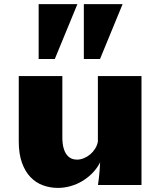

<svg xmlns="http://www.w3.org/2000/svg" viewBox="-20 -895 781 929"><path d="M664.6 0H454.1L458.5 -33.7Q460.4 -49.3 461.9 -68.8Q463.4 -88.4 464.4 -109.4Q449.7 -80.6 427.5 -57.9Q405.3 -35.2 378.4 -19Q351.6 -2.9 321.3 5.6Q291 14.2 260.3 14.2Q222.2 14.2 188 1.7Q153.8 -10.7 127.7 -37.8Q101.6 -64.9 86.2 -107.7Q70.8 -150.4 70.8 -210.9V-526.9H281.7V-230.5Q281.7 -200.2 287.4 -179.7Q293 -159.2 302.7 -146.5Q312.5 -133.8 325.2 -128.2Q337.9 -122.6 352.1 -122.6Q368.7 -122.6 385.5 -129.4Q402.3 -136.2 416.3 -147.9Q430.2 -159.7 440.2 -175.5Q450.2 -191.4 453.6 -209.5V-526.9H664.6ZM167 -609.4V-875H354.5L245.1 -609.4ZM385.7 -609.4V-875H573.2L463.9 -609.4Z"/></svg>

Font: Candal
Style: Regular
Weight: 400
Designer: vernon adams
Foundry: vernon adams
Version: Version 1.000